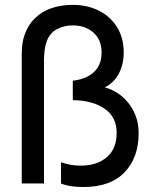

<svg xmlns="http://www.w3.org/2000/svg" viewBox="-20 -755 650 790"><path d="M323 14.5Q295.5 14.5 273.2 11.2Q251 8 231 0V-87.5Q249.5 -81 269.2 -77.2Q289 -73.5 313 -73.5Q379 -73.5 419.5 -108.2Q460 -143 460 -208.5Q460 -273.5 410.2 -307.8Q360.5 -342 279.5 -343V-423Q313 -426.5 340 -440Q367 -453.5 382.5 -477.8Q398 -502 398 -538Q398 -591.5 364.5 -621Q331 -650.5 279.5 -650.5Q244.5 -650.5 215.2 -635.5Q186 -620.5 172.5 -586Q166.5 -570.5 163.8 -549.8Q161 -529 161 -507V0H69.5V-531Q69.5 -554.5 72.2 -574.5Q75 -594.5 81 -611Q96 -653.5 124.8 -681Q153.5 -708.5 193 -721.8Q232.5 -735 279 -735Q339.5 -735 387 -711Q434.5 -687 461.8 -643Q489 -599 489 -539Q489 -491.5 469.5 -453.2Q450 -415 411 -395.5Q435.5 -389.5 460.2 -374.2Q485 -359 505.2 -335Q525.5 -311 538 -279Q550.5 -247 550.5 -207.5Q550.5 -106 492.2 -45.8Q434 14.5 323 14.5Z"/></svg>

Font: Manrope ExtraLight Medium
Style: Regular
Weight: 500
Version: Version 4.504